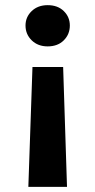

<svg xmlns="http://www.w3.org/2000/svg" viewBox="-20 -553 370 745"><path d="M106 -293H225L240 172H90ZM165 -533Q204 -533 227.5 -510Q251 -487 251 -454Q251 -420 227.5 -396.5Q204 -373 165 -373Q127 -373 103 -396.5Q79 -420 79 -454Q79 -487 103 -510Q127 -533 165 -533Z"/></svg>

Font: DM Sans 10pt ExtraBold
Style: Regular
Weight: 800
Version: Version 4.004;gftools[0.9.30]